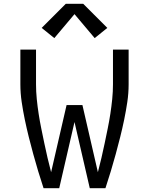

<svg xmlns="http://www.w3.org/2000/svg" viewBox="-20 -998 790 1018"><path d="M211 0Q196 -45 182.5 -90Q169 -135 156.5 -180.5Q144 -226 132.5 -272Q121 -318 111.5 -364Q102 -410 95 -457Q88 -504 88 -551V-735H171V-551Q171 -512 175 -472.5Q179 -433 185 -394Q191 -355 199 -316Q207 -277 215 -238.5Q223 -200 232 -161.5Q241 -123 251 -85L333 -441H417L499 -85Q509 -123 518 -161.5Q527 -200 535 -238.5Q543 -277 551 -316Q559 -355 565 -394Q571 -433 575 -472.5Q579 -512 579 -551V-735H662V-551Q662 -504 655 -457Q648 -410 638.5 -364Q629 -318 617.5 -272Q606 -226 593.5 -180.5Q581 -135 567.5 -90Q554 -45 539 0H456L375 -351L294 0ZM482 -796 375 -923 268 -796 201 -850 329 -978H421L549 -850Z"/></svg>

Font: Zed Sans Extended
Style: Regular
Weight: 400
Width: 7
Designer: Belleve Invis
Foundry: Belleve Invis
Version: Version 1.0.0; ttfautohint (v1.8.4)